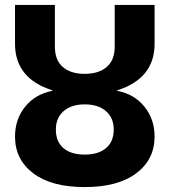

<svg xmlns="http://www.w3.org/2000/svg" viewBox="-20 -750 689 780"><path d="M41 -572V-730H203V-560Q203 -506 235 -478Q267 -450 324 -450Q381 -450 413.5 -478Q446 -506 446 -560V-730H608V-572Q608 -431 456 -383V-381Q525 -368 566.5 -317Q608 -266 608 -195Q608 -102 533.5 -46Q459 10 324 10Q189 10 115 -46Q41 -102 41 -195Q41 -266 82.5 -317Q124 -368 193 -381V-383Q41 -431 41 -572ZM324 -326Q270 -326 238.5 -298.5Q207 -271 207 -224Q207 -175 237.5 -148.5Q268 -122 324 -122Q380 -122 411 -148.5Q442 -175 442 -224Q442 -271 410.5 -298.5Q379 -326 324 -326Z"/></svg>

Font: Mplus 1p ExtraBold
Style: Regular
Weight: 800
Version: Version 1.061